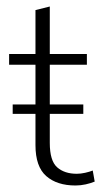

<svg xmlns="http://www.w3.org/2000/svg" viewBox="-20 -560 322 590"><path d="M19 -210V-239H89V-361H8V-394H89V-529L133 -540V-394H247V-361H133V-239H236V-210H122L133 -218V-121Q133 -66 155.5 -46Q178 -26 216 -26Q228 -26 241.5 -29Q255 -32 265 -36L271 -2Q259 3 243.5 6.5Q228 10 212 10Q155 10 122 -19Q89 -48 89 -114V-218L103 -210Z"/></svg>

Font: Rokkitt SemiBold ExtraLight
Style: Regular
Weight: 250
Version: Version 3.103